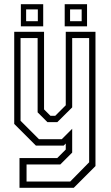

<svg xmlns="http://www.w3.org/2000/svg" viewBox="-20 -691 528 911"><path d="M150.5 0 47.5 -103V-540H189V-172L219.5 -141.5H242L292 -191.5V-540H433V97L330 200H72.5V59H251.5L292 18.5V-10L282 0ZM106 170.5H313L403 79V-510.5H322.5V-181.5L252 -111.5H205L158.5 -158V-510.5H77.5V-118L165 -30.5H273L322.5 -80V33L266 89.5H106ZM287 -566V-671H393V-566ZM79 -566V-671H185V-566ZM104 -590.5H159.5V-646.5H104ZM312.5 -590.5H367.5V-646.5H312.5Z"/></svg>

Font: Tourney Condensed Light
Style: Regular
Weight: 300
Width: 3
Designer: Tyler Finck
Foundry: Etcetera Type Co
Version: Version 1.010; ttfautohint (v1.8.3)